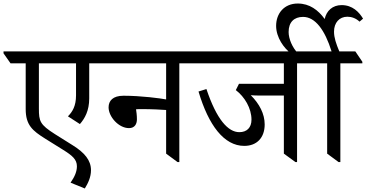

<svg xmlns="http://www.w3.org/2000/svg" viewBox="-60 -915 2083 1091"><path d="M394 -210C422 -242 447 -286 447 -356V-555H571V-564L531 -623H-40V-612L0 -555H86V-295C86 -204 125 -172 197 -127L298 -64C351 -31 377 -9 377 30C377 58 366 87 341 123L422 156C441 125 457 91 457 52C457 -4 421 -47 354 -89L252 -153C167 -207 161 -226 161 -298V-555H372V-373C372 -313 352 -280 326 -254Z M673 -187C706 -187 718 -211 718 -237C718 -260 715 -281 713 -294C725 -295 732 -295 745 -295C803 -295 858 -292 884 -290V-42L949 6H959V-555H1084V-564L1044 -623H491V-612L531 -555H884V-350C854 -356 742 -371 642 -371C581 -371 557 -342 557 -305C557 -252 614 -187 673 -187Z M1328 -86C1399 -86 1444 -132 1444 -208C1444 -268 1414 -325 1365 -374C1378 -373 1396 -372 1417 -372H1553V-42L1619 6H1628V-555H1753V-564L1713 -623H1004V-613L1044 -555H1553V-439H1298L1280 -403C1330 -365 1369 -300 1369 -235C1369 -189 1342 -164 1300 -164C1236 -164 1171 -236 1113 -409L1068 -395C1125 -203 1213 -86 1328 -86Z M1864 6H1874V-555H1999V-564L1959 -623H1868C1850 -666 1838 -701 1838 -735C1838 -786 1868 -820 1914 -820C1938 -820 1963 -811 1983 -792L2003 -809C1980 -847 1943 -886 1881 -886C1830 -886 1795 -854 1785 -807C1748 -858 1699 -895 1632 -895C1555 -895 1509 -839 1509 -768C1509 -702 1554 -640 1594 -611H1634C1601 -644 1580 -695 1580 -733C1580 -789 1611 -819 1662 -819C1731 -819 1786 -745 1824 -623H1673V-612L1713 -555H1799V-42Z"/></svg>

Font: Noto Serif Devanagari
Style: Regular
Weight: 400
Designer: Universal Thirst, Indian Type Foundry and the Monotype Design Team
Foundry: Monotype Imaging Inc.
Version: Version 2.004